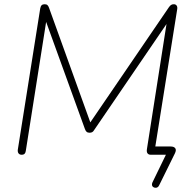

<svg xmlns="http://www.w3.org/2000/svg" viewBox="-20 -731 922 907"><path d="M732 144Q729 151 723.5 154Q718 157 712.5 156Q707 155 703 152Q699 149 698 143.5Q697 138 700 131L772 -17V0H692Q682 0 677 -6.5Q672 -13 674 -26L774 -665H799L425 -117Q421 -110 416 -107Q411 -104 403 -104Q394 -104 389 -108.5Q384 -113 381 -122L184 -666H204L102 -19Q101 -10 96.5 -5Q92 0 82 0Q73 0 68 -6Q63 -12 64 -23L170 -691Q172 -702 177 -706.5Q182 -711 191 -711Q200 -711 204.5 -706.5Q209 -702 212 -693L416 -127H389L778 -697Q783 -704 788 -707.5Q793 -711 801 -711Q810 -711 814.5 -704.5Q819 -698 817 -687L711 -22L695 -39H786Q802 -39 808 -30.5Q814 -22 806 -6Z"/></svg>

Font: Nunito ExtraLight
Style: Italic
Weight: 200
Italic angle: -9°
Designer: Vernon Adams
Foundry: Vernon Adams
Version: Version 3.602